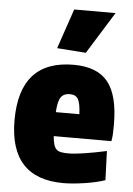

<svg xmlns="http://www.w3.org/2000/svg" viewBox="-56 -851 627 902"><g transform="rotate(5 257.0 -399.5)"><path d="M193 -620 257 -808H452L329 -610ZM277 9Q23 9 23 -266Q23 -549 278 -549Q389 -549 439.5 -486Q490 -423 490 -285Q490 -254 489 -239Q488 -224 485 -207H213Q215 -183 219.5 -168Q224 -153 232.5 -145Q241 -137 255 -134.5Q269 -132 289 -132Q317 -132 365 -139.5Q413 -147 468 -159L473 -22Q453 -15 429 -9.5Q405 -4 379 0Q353 4 326.5 6.5Q300 9 277 9ZM272 -410Q243 -410 229.5 -391Q216 -372 213 -320H324Q322 -370 311 -390Q300 -410 272 -410Z"/></g></svg>

Font: Encode Sans Compressed
Style: Black
Weight: 900
Designer: Pablo Impallari, Andres Torresi
Foundry: Pablo Impallari, Andres Torresi
Version: Version 1.000; ttfautohint (v1.00) -l 8 -r 50 -G 200 -x 14 -